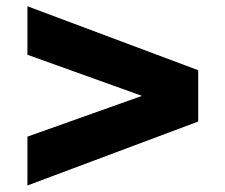

<svg xmlns="http://www.w3.org/2000/svg" viewBox="-20 -692 712 607"><path d="M606.7 -307.8 66.7 -105.6V-260L428.9 -388.9L66.7 -518.9V-672.2L606.7 -470Z"/></svg>

Font: Paperlogy 9 Black
Style: Regular
Weight: 900
Designer: redesigned by Lee Juim, glyphs from Gmarket Sans & Montserrat
Foundry: PT&
Version: Version 1.001